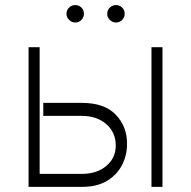

<svg xmlns="http://www.w3.org/2000/svg" viewBox="-20 -730 746 750"><path d="M149.1 -328.1H300.4Q388.1 -328.1 432.4 -281.8Q476.6 -235.4 476.2 -168.7Q476.6 -124.3 456.9 -85.8Q437.1 -47.2 398.1 -23.6Q359 0 300.4 0H91.6V-545.5H134.9V-50.8H300.4Q358.3 -50.8 395.2 -81.9Q432.2 -112.9 432.2 -161.6Q432.2 -212.7 395.2 -245Q358.3 -277.3 300.4 -277.3H149.1ZM571.7 0V-545.5H614.7V0ZM273.8 -642Q260.3 -642 250 -652.3Q239.7 -662.6 239.7 -676.1Q239.7 -690.7 250 -700.5Q260.3 -710.2 273.8 -710.2Q288.4 -710.2 298.1 -700.5Q307.9 -690.7 307.9 -676.1Q307.9 -662.6 298.1 -652.3Q288.4 -642 273.8 -642ZM432.9 -642Q419.4 -642 409.1 -652.3Q398.8 -662.6 398.8 -676.1Q398.8 -690.7 409.1 -700.5Q419.4 -710.2 432.9 -710.2Q447.4 -710.2 457.2 -700.5Q467 -690.7 467 -676.1Q467 -662.6 457.2 -652.3Q447.4 -642 432.9 -642Z"/></svg>

Font: Inter Extra Light BETA
Style: Regular
Weight: 200
Designer: Rasmus Andersson
Foundry: rsms
Version: Version 3.011;git-f93a4a705